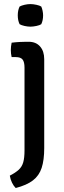

<svg xmlns="http://www.w3.org/2000/svg" viewBox="-20 -701 315 940"><path d="M196.5 24Q196.5 82.5 184 120.8Q171.5 159 141.2 182.2Q111 205.5 57 219.5Q47 210 39 193.8Q31 177.5 28 159Q56 144.5 71.8 130Q87.5 115.5 93.8 93.5Q100 71.5 100 35.5V-370Q100 -397 90.8 -409.2Q81.5 -421.5 57 -421.5H37Q33 -438.5 33 -456Q33 -465 34 -473.8Q35 -482.5 37 -492Q57 -494.5 76.8 -495.5Q96.5 -496.5 108.5 -496.5H120.5Q156 -496.5 176.2 -473.5Q196.5 -450.5 196.5 -411ZM67 -626Q67 -650.5 76 -669Q85 -674 100 -677.5Q115 -681 129 -681Q142 -681 158.2 -677.5Q174.5 -674 182 -669Q186 -660.5 188.5 -648.2Q191 -636 191 -626Q191 -601 182 -582.5Q175 -577.5 158.5 -574Q142 -570.5 129 -570.5Q115 -570.5 99.8 -574Q84.5 -577.5 76 -582.5Q67 -601 67 -626Z"/></svg>

Font: Signika Negative
Style: Regular
Weight: 400
Designer: Anna Giedry
Foundry: Anna Giedry
Version: Version 2.001